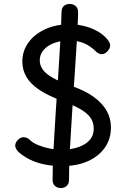

<svg xmlns="http://www.w3.org/2000/svg" viewBox="-20 -882 644 971"><path d="M523 -683Q537 -666 537 -654Q537 -642 530.5 -631.5Q524 -621 514.5 -614.5Q505 -608 495 -608Q488 -608 480 -611.5Q472 -615 466 -621Q438 -649 405.5 -663Q373 -677 329 -677Q286 -677 252.5 -664Q219 -651 200 -628.5Q181 -606 181 -577Q181 -552 196 -530.5Q211 -509 246 -489Q281 -469 340 -448Q408 -425 452.5 -393Q497 -361 519 -322.5Q541 -284 541 -238Q541 -179 510 -135Q479 -91 423.5 -66.5Q368 -42 293 -42Q245 -42 204.5 -50.5Q164 -59 131.5 -75Q99 -91 74 -113Q67 -120 62 -128.5Q57 -137 57 -145Q57 -156 63 -165.5Q69 -175 78.5 -181.5Q88 -188 99 -188Q110 -188 118.5 -183.5Q127 -179 138 -168Q151 -157 176 -147Q201 -137 231 -131Q261 -125 289 -125Q363 -125 408.5 -153Q454 -181 454 -231Q454 -261 439 -284.5Q424 -308 387.5 -329.5Q351 -351 286 -375Q222 -399 179 -427.5Q136 -456 114.5 -491.5Q93 -527 93 -571Q93 -624 123.5 -666.5Q154 -709 208 -734Q262 -759 331 -759Q371 -759 407 -750Q443 -741 473 -724Q503 -707 523 -683ZM291 -819Q291 -834 296.5 -843.5Q302 -853 311.5 -857.5Q321 -862 332 -862Q350 -862 362.5 -851.5Q375 -841 375 -819Q374 -763 369 -680.5Q364 -598 357.5 -502.5Q351 -407 344.5 -310Q338 -213 333.5 -125.5Q329 -38 329 27Q329 48 317 58.5Q305 69 288 69Q270 69 258 58.5Q246 48 246 27Q246 -38 250.5 -125.5Q255 -213 261.5 -310Q268 -407 274.5 -502.5Q281 -598 285.5 -680.5Q290 -763 291 -819Z"/></svg>

Font: Playpen Sans
Style: Regular
Weight: 400
Designer: Laura Meseguer, Veronika Burian, José Scaglione, Kostas Bartsokas, Vera Evstafieva, Tom Grace, Yorlmar Campos
Foundry: TypeTogether
Version: Version 2.000